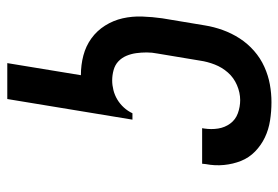

<svg xmlns="http://www.w3.org/2000/svg" viewBox="-142 -426 783 540"><g transform="rotate(90 250.0 -156.5)"><path d="M158 215 192 8Q163 8 136.5 1Q110 -6 88.5 -21.5Q67 -37 52.5 -60Q38 -83 32 -109.5Q26 -136 27 -164.5Q28 -193 32 -221L52 -341Q56 -366 65 -391Q74 -416 88.5 -438.5Q103 -461 123.5 -479Q144 -497 168.5 -508Q193 -519 218 -523.5Q243 -528 268 -528Q294 -528 319.5 -524Q345 -520 367 -509.5Q389 -499 406.5 -482Q424 -465 433 -442.5Q442 -420 444.5 -394.5Q447 -369 442 -343L441 -333H341L342 -339Q345 -359 342 -378Q339 -397 328 -412Q317 -427 299 -433.5Q281 -440 262 -440Q241 -440 220 -431Q199 -422 184.5 -405.5Q170 -389 162 -368.5Q154 -348 151 -327L131 -207Q128 -192 128 -177Q128 -162 130 -147.5Q132 -133 137.5 -120Q143 -107 153 -97.5Q163 -88 177.5 -84Q192 -80 207 -80Q220 -80 234 -83.5Q248 -87 260.5 -94.5Q273 -102 283 -113Q293 -124 299 -137H317L259 215Z"/></g></svg>

Font: Iosevka Semibold Oblique
Style: Regular
Weight: 600
Italic angle: -9°
Monospace: yes
Designer: Belleve Invis
Foundry: Belleve Invis
Version: Version 32.5.0; ttfautohint (v1.8.4)